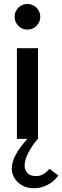

<svg xmlns="http://www.w3.org/2000/svg" viewBox="-20 -713 320 986"><path d="M154.5 253.6Q105.5 253.6 73 223.9Q40.5 194.1 40.5 151.4Q40.5 88.2 120.9 0H66.8V-465.5H175V0H174.5Q143.2 35.9 124.8 72.7Q106.4 109.5 106.4 136.8Q106.4 160.9 121.4 176.1Q136.4 191.4 164.1 191.4Q203.2 191.4 233.6 154.1L279.5 188.2Q258.6 218.6 225 236.1Q191.4 253.6 154.5 253.6ZM167.5 -580.2Q148.2 -560.9 120.9 -560.9Q93.6 -560.9 74.3 -580.2Q55 -599.5 55 -626.8Q55 -654.1 74.3 -673.4Q93.6 -692.7 120.9 -692.7Q148.2 -692.7 167.5 -673.4Q186.8 -654.1 186.8 -626.8Q186.8 -599.5 167.5 -580.2Z"/></svg>

Font: Spartan MB SemBd
Style: Regular
Weight: 600
Designer: Matt Bailey, Mirko Velimirovic
Foundry: Matt Bailey
Version: Version 1.005